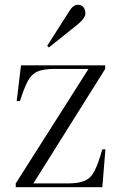

<svg xmlns="http://www.w3.org/2000/svg" viewBox="-20 -785 504 805"><path d="M46 0V-16L351 -496H208Q162 -496 137 -485Q112 -474 96.5 -445Q81 -416 64 -362L50 -361L68 -511H421V-496L120 -16H264Q309 -16 335 -27Q361 -38 376.5 -68.5Q392 -99 409 -159H422L409 0ZM185 -586 178 -593 271 -739Q287 -765 307 -765Q322 -765 330 -754.5Q338 -744 338 -730Q338 -718 329 -706Q320 -694 305 -682Z"/></svg>

Font: Literata 72pt Light
Style: Regular
Weight: 300
Designer: Latin by Veronika Burian and Jose Scaglione. Greek by Irene Vlachou. Cyrillic by Vera Evstafieva.
Foundry: TypeTogether
Version: Version 3.002